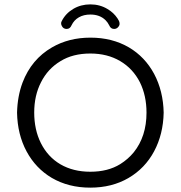

<svg xmlns="http://www.w3.org/2000/svg" viewBox="-20 -860 833 885"><path d="M265.6 -739.3Q272.5 -726.6 287.1 -726.6Q302.7 -726.6 309.6 -743.2Q321.3 -767.6 343.8 -780.3Q366.2 -793 396.5 -793Q440.4 -793 466.8 -766.6Q476.6 -756.8 483.4 -743.2Q490.2 -726.6 505.9 -726.6Q516.6 -726.6 523.9 -734.4Q531.2 -742.2 531.2 -750Q531.2 -757.8 528.3 -763.7Q525.4 -769.5 521.5 -775.4Q503.9 -801.8 475.6 -818.4Q440.4 -839.8 396.5 -839.8Q352.5 -839.8 317.4 -818.8Q282.2 -797.9 264.6 -762.7Q261.7 -757.8 261.7 -752.9Q261.7 -745.1 265.6 -739.3ZM574.2 -641.6Q497.1 -686.5 397 -686.5Q296.9 -686.5 219.7 -641.6Q125 -586.9 84 -479.5Q60.5 -417 58.6 -340.8Q60.5 -240.2 102.5 -162.1Q144.5 -84 218.8 -40Q295.9 4.9 396 4.9Q496.1 4.9 572.3 -39.6Q648.4 -84 690.4 -162.6Q732.4 -241.2 734.4 -340.8Q732.4 -440.4 690.4 -519.5Q648.4 -597.7 574.2 -641.6ZM655.3 -340.8Q655.3 -231.4 596.7 -158.2Q570.3 -126 534.2 -103.5Q477.5 -68.4 396.5 -68.4Q317.4 -68.4 258.8 -102.5Q200.2 -136.7 168 -201.2Q137.7 -262.7 137.7 -341.3Q137.7 -419.9 168.9 -480.5Q200.2 -543 258.8 -578.1Q315.4 -613.3 396.5 -613.3Q474.6 -613.3 533.7 -578.6Q592.8 -543.9 625 -480.5Q655.3 -418.9 655.3 -340.8Z"/></svg>

Font: FakePearl
Style: Light
Weight: 350
Version: Version 1.2